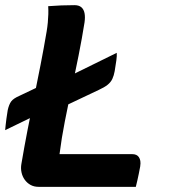

<svg xmlns="http://www.w3.org/2000/svg" viewBox="-40 -725 660 745"><path d="M110 0Q92 0 78.5 -7.5Q65 -15 56 -27.5Q47 -40 43.5 -56Q40 -72 43 -89Q54 -154 66.5 -218.5Q79 -283 92 -346.5Q105 -410 117.5 -474Q130 -538 141 -603Q144 -621 145.5 -637.5Q147 -654 147.5 -670Q148 -686 147 -701Q172 -703 197.5 -704Q223 -705 249 -705Q266 -705 275.5 -697Q285 -689 288 -674Q291 -659 288 -638Q278 -575 265 -510Q252 -445 238 -381Q224 -317 211.5 -253.5Q199 -190 191 -127H472Q482 -127 488.5 -124Q495 -121 499 -115Q503 -109 504.5 -100.5Q506 -92 504 -79Q501 -64 498.5 -50.5Q496 -37 493 -25Q490 -13 487 0ZM413 -520Q414 -509 411.5 -491Q409 -473 405 -449Q402 -432 396 -419Q390 -406 377.5 -396Q365 -386 343 -376L210 -313Q194 -306 178.5 -303Q163 -300 147.5 -296.5Q132 -293 114 -285L-20 -220Q-19 -230 -18 -240.5Q-17 -251 -15 -265Q-13 -279 -10 -298Q-5 -320 3.5 -331.5Q12 -343 35 -353L138 -402Q154 -409 168 -412Q182 -415 196.5 -417.5Q211 -420 226 -428Z"/></svg>

Font: Rec Mono Semicasual
Style: Bold Italic
Weight: 700
Italic angle: -10°
Version: Version 1.085; ttfautohint (v1.8.4.7-5d5b)